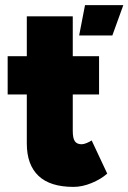

<svg xmlns="http://www.w3.org/2000/svg" viewBox="-20 -720 503 752"><path d="M85 -158V-350H10V-500H85V-656H265V-500H368V-350H265V-207Q265 -179 273 -167Q281 -155 300 -155Q308 -155 320 -160Q332 -165 339 -170L400 -40Q375 -18 338.5 -3Q302 12 268 12Q176 12 130.5 -31.5Q85 -75 85 -158ZM313 -700H463L420 -581H290Z"/></svg>

Font: Oak Sans Black
Style: Regular
Weight: 900
Designer: Erik Kennedy, Walven
Foundry: Erik Kennedy, Walven
Version: Version 1.000